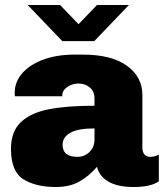

<svg xmlns="http://www.w3.org/2000/svg" viewBox="-20 -740 664 770"><path d="M551 -359V-148Q551 -129 560 -120Q569 -111 582 -111Q601 -111 617 -120V-13Q585 10 516 10Q452 10 415 -11.5Q378 -33 369 -71Q337 -34 298.5 -12Q260 10 204 10Q124 10 74 -21Q24 -52 24 -143Q24 -212 63 -249.5Q102 -287 174.5 -301.5Q247 -316 359 -316V-345Q359 -373 340.5 -389Q322 -405 294 -405Q271 -405 250.5 -391.5Q230 -378 230 -358V-354H40Q39 -357 39 -368Q39 -411 68.5 -445.5Q98 -480 152.5 -500.5Q207 -521 279 -521H312Q428 -521 489.5 -476Q551 -431 551 -359ZM231 -159Q231 -111 291 -111Q319 -111 339 -130.5Q359 -150 359 -181V-225Q293 -225 262 -207.5Q231 -190 231 -159ZM295 -643 369 -720H497L358 -575H230L91 -720H221Z"/></svg>

Font: Chivo Black
Style: Regular
Weight: 900
Designer: Hector Gatti
Foundry: Omnibus-Type
Version: Version 1.007